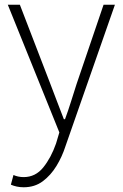

<svg xmlns="http://www.w3.org/2000/svg" viewBox="-20 -550 519 812"><path d="M80 242Q65 242 51 239Q37 236 26 231L37 190Q45 194 56.5 196.5Q68 199 80 199Q130 199 163 158Q196 117 217 57L231 10L13 -530H64L193 -195Q206 -161 221 -121.5Q236 -82 250 -46H255Q268 -81 280.5 -121Q293 -161 304 -195L418 -530H466L257 68Q243 112 219 151.5Q195 191 161 216.5Q127 242 80 242Z"/></svg>

Font: Noto Sans KR ExtraLight
Style: Regular
Weight: 250
Designer: Ryoko NISHIZUKA  (kana, bopomofo & ideographs); Paul D. Hunt (Latin, Greek & Cyrillic); Sandoll Communications , Soo-you
Foundry: Adobe
Version: Version 2.004-H2;hotconv 1.0.118;makeotfexe 2.5.65603